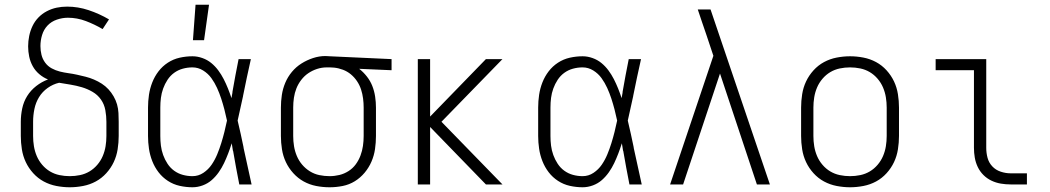

<svg xmlns="http://www.w3.org/2000/svg" viewBox="-20 -780 4440 812"><path d="M275 12Q247 12 218.5 6.5Q190 1 165 -12.5Q140 -26 120.5 -47.5Q101 -69 89 -94.5Q77 -120 72.5 -148.5Q68 -177 68 -205V-265Q68 -293 74 -321.5Q80 -350 95 -374Q110 -398 133 -416Q156 -434 183 -444Q163 -452 146 -466.5Q129 -481 118.5 -500Q108 -519 103.5 -540.5Q99 -562 99 -584Q99 -606 103.5 -628Q108 -650 117.5 -670Q127 -690 142.5 -706Q158 -722 178 -732.5Q198 -743 219.5 -747.5Q241 -752 264 -752Q310 -752 355 -737Q400 -722 441 -698L414 -657Q380 -677 343 -691Q306 -705 267 -705Q244 -705 220.5 -697Q197 -689 181 -672Q165 -655 158 -632Q151 -609 151 -585Q151 -566 155.5 -548Q160 -530 171 -515Q182 -500 198.5 -491Q215 -482 233 -477.5Q251 -473 269.5 -470.5Q288 -468 306 -464Q324 -460 342 -455.5Q360 -451 377.5 -443.5Q395 -436 410.5 -426Q426 -416 438.5 -402.5Q451 -389 460.5 -372.5Q470 -356 475 -338.5Q480 -321 481 -302Q482 -283 482 -265V-205Q482 -177 477.5 -148.5Q473 -120 461 -94.5Q449 -69 429.5 -47.5Q410 -26 385 -12.5Q360 1 331.5 6.5Q303 12 275 12ZM275 -35Q297 -35 318.5 -39.5Q340 -44 358.5 -55Q377 -66 391.5 -83Q406 -100 414.5 -120Q423 -140 426.5 -161.5Q430 -183 430 -205V-265Q430 -289 425.5 -314Q421 -339 407 -359Q393 -379 371.5 -391.5Q350 -404 326.5 -411Q303 -418 278.5 -422Q254 -426 230 -430Q204 -424 181.5 -408Q159 -392 145 -369Q131 -346 125.5 -319Q120 -292 120 -265V-205Q120 -183 123.5 -161.5Q127 -140 135.5 -120Q144 -100 158.5 -83Q173 -66 191.5 -55Q210 -44 231.5 -39.5Q253 -35 275 -35Z M794 12Q767 12 740 6Q713 0 690 -15Q667 -30 650.5 -51.5Q634 -73 624 -98.5Q614 -124 610 -151Q606 -178 606 -205V-325Q606 -352 610 -379Q614 -406 624 -431.5Q634 -457 650.5 -478.5Q667 -500 690 -515Q713 -530 740 -536Q767 -542 794 -542Q815 -542 836 -534.5Q857 -527 873.5 -513.5Q890 -500 903 -482.5Q916 -465 926 -445.5Q936 -426 944 -406Q952 -386 959 -365Q960 -371 961 -377Q962 -383 963 -388V-391Q969 -426 975.5 -460.5Q982 -495 989 -530H1041Q1032 -491 1024 -452.5Q1016 -414 1008 -375V-374Q1002 -348 996.5 -322Q991 -296 985 -270Q992 -242 998 -213.5Q1004 -185 1010 -157V-155Q1019 -116 1027 -77.5Q1035 -39 1044 0H992Q985 -35 978.5 -70.5Q972 -106 966 -141L965 -143Q964 -151 962.5 -158.5Q961 -166 960 -174Q953 -152 945 -131Q937 -110 927.5 -90Q918 -70 905 -51.5Q892 -33 875.5 -18.5Q859 -4 837.5 4Q816 12 794 12ZM794 -35Q819 -35 840 -49Q861 -63 875 -83.5Q889 -104 898.5 -127Q908 -150 915.5 -174Q923 -198 929 -222Q935 -246 940 -270Q935 -294 929 -317Q923 -340 915.5 -363Q908 -386 898 -408Q888 -430 874 -449.5Q860 -469 839 -482Q818 -495 794 -495Q773 -495 753 -489.5Q733 -484 716.5 -472Q700 -460 688.5 -442.5Q677 -425 670 -405.5Q663 -386 660.5 -366Q658 -346 658 -325V-205Q658 -184 660.5 -164Q663 -144 670 -124.5Q677 -105 688.5 -87.5Q700 -70 716.5 -58Q733 -46 753 -40.5Q773 -35 794 -35Z M796 -610 807 -760H864L843 -610Z M1374 12Q1345 12 1317 6.5Q1289 1 1264.5 -12.5Q1240 -26 1220.5 -47.5Q1201 -69 1189 -94.5Q1177 -120 1172.5 -148.5Q1168 -177 1168 -205V-325Q1168 -352 1172 -378.5Q1176 -405 1186.5 -430Q1197 -455 1214.5 -476Q1232 -497 1255 -511.5Q1278 -526 1304 -534.5Q1330 -543 1356 -543Q1361 -543 1365.5 -542.5Q1370 -542 1375 -542L1636 -530V-483L1499 -489Q1517 -475 1531.5 -456.5Q1546 -438 1554.5 -416.5Q1563 -395 1566.5 -371.5Q1570 -348 1570 -325V-205Q1570 -177 1566 -149.5Q1562 -122 1551 -96.5Q1540 -71 1522 -49.5Q1504 -28 1480.5 -13.5Q1457 1 1429.5 6.5Q1402 12 1374 12ZM1374 -35Q1395 -35 1415.5 -40Q1436 -45 1454 -56.5Q1472 -68 1484.5 -85Q1497 -102 1504.5 -122Q1512 -142 1515 -163Q1518 -184 1518 -205V-325Q1518 -344 1515.5 -363.5Q1513 -383 1507 -401.5Q1501 -420 1490 -436.5Q1479 -453 1464 -465.5Q1449 -478 1430.5 -485Q1412 -492 1393 -494L1375 -495H1362Q1341 -495 1321 -488.5Q1301 -482 1284 -470.5Q1267 -459 1254 -442Q1241 -425 1233.5 -406Q1226 -387 1223 -366.5Q1220 -346 1220 -325V-205Q1220 -183 1223.5 -161.5Q1227 -140 1235.5 -120Q1244 -100 1258 -83.5Q1272 -67 1290.5 -55.5Q1309 -44 1330.5 -39.5Q1352 -35 1374 -35Z M2105 0H2035L1799 -243V0H1747V-530H1799V-287L2035 -530H2105L1847 -265Z M2444 12Q2417 12 2390 6Q2363 0 2340 -15Q2317 -30 2300.5 -51.5Q2284 -73 2274 -98.5Q2264 -124 2260 -151Q2256 -178 2256 -205V-325Q2256 -352 2260 -379Q2264 -406 2274 -431.5Q2284 -457 2300.5 -478.5Q2317 -500 2340 -515Q2363 -530 2390 -536Q2417 -542 2444 -542Q2465 -542 2486 -534.5Q2507 -527 2523.5 -513.5Q2540 -500 2553 -482.5Q2566 -465 2576 -445.5Q2586 -426 2594 -406Q2602 -386 2609 -365Q2610 -371 2611 -377Q2612 -383 2613 -388V-391Q2619 -426 2625.5 -460.5Q2632 -495 2639 -530H2691Q2682 -491 2674 -452.5Q2666 -414 2658 -375V-374Q2652 -348 2646.5 -322Q2641 -296 2635 -270Q2642 -242 2648 -213.5Q2654 -185 2660 -157V-155Q2669 -116 2677 -77.5Q2685 -39 2694 0H2642Q2635 -35 2628.5 -70.5Q2622 -106 2616 -141L2615 -143Q2614 -151 2612.5 -158.5Q2611 -166 2610 -174Q2603 -152 2595 -131Q2587 -110 2577.5 -90Q2568 -70 2555 -51.5Q2542 -33 2525.5 -18.5Q2509 -4 2487.5 4Q2466 12 2444 12ZM2444 -35Q2469 -35 2490 -49Q2511 -63 2525 -83.5Q2539 -104 2548.5 -127Q2558 -150 2565.5 -174Q2573 -198 2579 -222Q2585 -246 2590 -270Q2585 -294 2579 -317Q2573 -340 2565.5 -363Q2558 -386 2548 -408Q2538 -430 2524 -449.5Q2510 -469 2489 -482Q2468 -495 2444 -495Q2423 -495 2403 -489.5Q2383 -484 2366.5 -472Q2350 -460 2338.5 -442.5Q2327 -425 2320 -405.5Q2313 -386 2310.5 -366Q2308 -346 2308 -325V-205Q2308 -184 2310.5 -164Q2313 -144 2320 -124.5Q2327 -105 2338.5 -87.5Q2350 -70 2366.5 -58Q2383 -46 2403 -40.5Q2423 -35 2444 -35Z M2814 0 2997 -544 2967 -634Q2958 -660 2949 -686.5Q2940 -713 2931 -740H2985L3236 0H3181L3025 -469L2869 0Z M3575 12Q3547 12 3518.5 6.5Q3490 1 3465 -12.5Q3440 -26 3420.5 -47.5Q3401 -69 3389 -94.5Q3377 -120 3372.5 -148.5Q3368 -177 3368 -205V-325Q3368 -353 3372.5 -381.5Q3377 -410 3389 -435.5Q3401 -461 3420.5 -482.5Q3440 -504 3465 -517.5Q3490 -531 3518.5 -536.5Q3547 -542 3575 -542Q3603 -542 3631.5 -536.5Q3660 -531 3685 -517.5Q3710 -504 3729.5 -482.5Q3749 -461 3761 -435.5Q3773 -410 3777.5 -381.5Q3782 -353 3782 -325V-205Q3782 -177 3777.5 -148.5Q3773 -120 3761 -94.5Q3749 -69 3729.5 -47.5Q3710 -26 3685 -12.5Q3660 1 3631.5 6.5Q3603 12 3575 12ZM3575 -35Q3597 -35 3618.5 -39.5Q3640 -44 3658.5 -55Q3677 -66 3691.5 -83Q3706 -100 3714.5 -120Q3723 -140 3726.5 -161.5Q3730 -183 3730 -205V-325Q3730 -347 3726.5 -368.5Q3723 -390 3714.5 -410Q3706 -430 3691.5 -447Q3677 -464 3658.5 -475Q3640 -486 3618.5 -490.5Q3597 -495 3575 -495Q3553 -495 3531.5 -490.5Q3510 -486 3491.5 -475Q3473 -464 3458.5 -447Q3444 -430 3435.5 -410Q3427 -390 3423.5 -368.5Q3420 -347 3420 -325V-205Q3420 -183 3423.5 -161.5Q3427 -140 3435.5 -120Q3444 -100 3458.5 -83Q3473 -66 3491.5 -55Q3510 -44 3531.5 -39.5Q3553 -35 3575 -35Z M4323 0H4254Q4233 0 4212.5 -3.5Q4192 -7 4173 -16Q4154 -25 4139 -40Q4124 -55 4115 -74Q4106 -93 4102.5 -113.5Q4099 -134 4099 -155V-483H3937V-530H4151V-155Q4151 -133 4156.5 -112.5Q4162 -92 4176.5 -76.5Q4191 -61 4212 -54Q4233 -47 4254 -47H4323Z"/></svg>

Font: Lode Dark
Style: Regular
Weight: 400
Monospace: yes
Designer: Belleve Invis
Foundry: Belleve Invis
Version: Version 29.2.0; ttfautohint (v1.8.3)